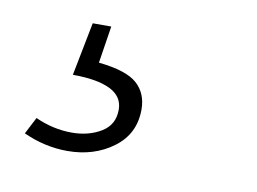

<svg xmlns="http://www.w3.org/2000/svg" viewBox="-40 -52 436 326"><g transform="rotate(10 178.5 110.5)"><path d="M92 221Q53 221 16 204L31 175Q62 189 94 189Q123 189 144.5 176Q166 163 166 137Q166 114 143.5 103Q121 92 79 92L97 0H129L119 64Q167 69 185.5 85.5Q204 102 204 130Q204 172 171 196.5Q138 221 92 221Z"/></g></svg>

Font: Bitter Light
Style: Italic
Weight: 300
Italic angle: -9°
Designer: Sol Matas, and Bitter project Authors
Foundry: Sol Matas
Version: Version 2.001